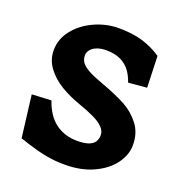

<svg xmlns="http://www.w3.org/2000/svg" viewBox="-137 -879 954 1007"><g transform="rotate(20 340.0 -375.0)"><path d="M123 -26.5Q99 -34.5 74 -42.5L45 -277.5L153 -283Q179.5 -205 230.5 -167.2Q281.5 -129.5 352.5 -129.5Q391 -129.5 414.5 -138Q438 -146.5 448.2 -162.2Q458.5 -178 458.5 -199.5Q458.5 -223 439.2 -242.8Q420 -262.5 384.8 -279.5Q349.5 -296.5 296.5 -315Q238.5 -335 188.5 -365Q138.5 -395 106.2 -438.2Q74 -481.5 74 -535Q74 -597.5 115 -649Q156 -700.5 221.5 -730.2Q287 -760 356 -760Q435 -760 492 -742.2Q549 -724.5 596 -692.5L602 -517L499 -508Q486 -546 465.8 -572.2Q445.5 -598.5 413.2 -613.5Q381 -628.5 334 -628.5Q303 -628.5 281 -619.5Q259 -610.5 248 -596Q237 -581.5 237 -565.5Q237 -544.5 247.5 -528.2Q258 -512 286 -495.5Q314 -479 366 -460.5L380 -455Q456.5 -427 508.8 -399.2Q561 -371.5 598 -324.2Q635 -277 635 -208Q635 -154 598.2 -103.8Q561.5 -53.5 493 -21.8Q424.5 10 333 10Q275.5 10 225.8 0.2Q176 -9.5 123 -26.5Z"/></g></svg>

Font: TMT Limkin
Style: Regular
Weight: 400
Designer: Gabriel Drozdov
Version: Version 1.000;Glyphs 3.1.2 (3151)